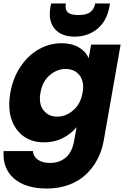

<svg xmlns="http://www.w3.org/2000/svg" viewBox="-33 -816 732 1111"><path d="M26.9 -279.8Q42 -365.7 86.4 -431.4Q130.9 -497.1 192.6 -531.5Q254.4 -565.9 323.2 -565.9Q382.3 -565.9 422.9 -542Q463.4 -518.1 480 -479L494.1 -558.1H665L566.9 -1Q556.6 56.2 531 105.2Q505.4 154.3 465.3 192.6Q425.3 231 366.9 252.9Q308.6 274.9 238.8 274.9Q114.3 274.9 47.6 216.6Q-19 158.2 -12.2 58.1H157.2Q160.2 89.8 186.5 108.4Q212.9 127 256.8 127Q309.6 127 346.7 96.4Q383.8 65.9 396 -1L410.2 -80.1Q377.9 -41 329.3 -16.6Q280.8 7.8 222.2 7.8Q116.7 7.8 60.5 -71.3Q4.4 -150.4 26.9 -279.8ZM347.2 -417Q296.4 -417 254.2 -380.4Q211.9 -343.8 201.2 -279.8Q189.5 -215.8 218.3 -178.5Q247.1 -141.1 297.9 -141.1Q349.1 -141.1 391.1 -178Q433.1 -214.8 444.8 -278.8Q456.5 -342.8 427.5 -379.9Q398.4 -417 347.2 -417ZM600.1 -776.9Q585.4 -694.8 530.8 -649.4Q476.1 -604 398.9 -604Q322.3 -604 283.4 -649.4Q244.6 -694.8 258.8 -776.9L263.2 -795.9H348.1Q341.8 -762.7 358.2 -745.8Q374.5 -729 420.9 -729Q467.3 -729 489.5 -745.8Q511.7 -762.7 518.1 -795.9H603Z"/></svg>

Font: Poppins
Style: Bold Italic
Weight: 700
Italic angle: -10°
Designer: Ninad Kale (Devanagari), Jonny Pinhorn (Latin)
Foundry: Indian Type Foundry
Version: Version 3.200;PS 1.000;hotconv 16.6.54;makeotf.lib2.5.65590